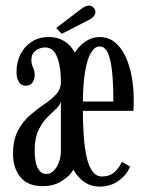

<svg xmlns="http://www.w3.org/2000/svg" viewBox="-20 -662 531 692"><path d="M134.5 9Q80 9 53.5 -23.5Q27 -56 27 -108Q27 -158 44.5 -191Q62 -224 87.5 -246.2Q113 -268.5 138.8 -285.8Q164.5 -303 182 -321.8Q199.5 -340.5 199.5 -366.5Q199.5 -399 194.2 -427.5Q189 -456 176.8 -473.5Q164.5 -491 143 -491Q123.5 -491 108.2 -479.5Q93 -468 93 -445Q93 -433.5 96 -426.2Q99 -419 102 -411.8Q105 -404.5 105 -392Q105 -374.5 96.5 -363.8Q88 -353 72.5 -353Q57 -353 48.2 -366.5Q39.5 -380 39.5 -403.5Q39.5 -438 53.8 -466.2Q68 -494.5 94 -511.5Q120 -528.5 156 -528.5Q192.5 -528.5 219 -508.8Q245.5 -489 260 -449.5Q274.5 -410 274.5 -350.5V-184Q274.5 -149 270.2 -122.5Q266 -96 257.5 -76Q249 -56 236.5 -38.5Q222.5 -21 196.5 -6Q170.5 9 134.5 9ZM147.5 -35Q168.5 -35 184 -60Q199.5 -85 199.5 -118V-298.5Q198 -284.5 183.5 -271Q169 -257.5 150.8 -239.5Q132.5 -221.5 118.8 -193Q105 -164.5 105 -121Q105 -95 109.2 -75.8Q113.5 -56.5 123 -45.8Q132.5 -35 147.5 -35ZM339.5 10.5Q303.5 10.5 277.2 -11Q251 -32.5 234.5 -70.2Q218 -108 210 -157.5Q202 -207 202 -263Q202 -330 213.2 -380Q224.5 -430 243.8 -463Q263 -496 287.5 -512.2Q312 -528.5 339 -528.5Q370.5 -528.5 393.8 -509.8Q417 -491 432 -459Q447 -427 454.5 -386.8Q462 -346.5 462 -303.5Q462 -293 461.8 -282.8Q461.5 -272.5 461 -262.5H271.5V-296H388.5Q388.5 -359 384 -403.2Q379.5 -447.5 368.8 -471Q358 -494.5 339 -494.5Q321 -494.5 307.2 -471Q293.5 -447.5 286 -399.8Q278.5 -352 278.5 -278Q278.5 -223.5 281.5 -177.5Q284.5 -131.5 292 -97.5Q299.5 -63.5 313 -44.8Q326.5 -26 347 -26Q378 -26 395.2 -44Q412.5 -62 419 -79L448.5 -62Q439 -34 409.2 -11.8Q379.5 10.5 339.5 10.5ZM202.5 -540 182.5 -561 271 -628.5Q278.5 -634.5 286 -638.2Q293.5 -642 300.5 -642Q307 -642 312.5 -638.5Q318 -635 321 -629.5Q324 -624.5 324 -619Q324 -609.5 315.8 -601.2Q307.5 -593 295 -587.5Z"/></svg>

Font: Imbue Thin 10pt
Style: Regular
Weight: 400
Version: Version 1.102